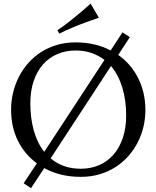

<svg xmlns="http://www.w3.org/2000/svg" viewBox="-20 -941 846 1038"><path d="M179.2 -58.1Q113.3 -106.4 76.7 -180.2Q40 -253.9 40 -349.1Q40 -395.5 50.8 -440.4Q61.5 -485.4 82.3 -525.9Q103 -566.4 133.1 -600.3Q163.1 -634.3 201.9 -659.2Q240.7 -684.1 287.8 -698Q335 -711.9 389.2 -711.9Q441.9 -711.9 489.5 -700.9Q537.1 -689.9 578.1 -668L642.1 -766.1L682.1 -740.2L619.1 -644Q653.3 -620.1 680.4 -588.6Q707.5 -557.1 726.6 -519.5Q745.6 -481.9 755.9 -438.2Q766.1 -394.5 766.1 -346.2Q766.1 -299.8 755.4 -254.9Q744.6 -210 723.9 -169.9Q703.1 -129.9 672.9 -95.9Q642.6 -62 603.8 -37.4Q564.9 -12.7 518.1 1.2Q471.2 15.1 417 15.1Q360.8 15.1 311 3.2Q261.2 -8.8 219.2 -32.2L147.9 76.2L107.9 49.8ZM417 -28.8Q471.2 -28.8 516.1 -48.3Q561 -67.9 593.5 -105Q626 -142.1 644 -195.6Q662.1 -249 662.1 -316.9Q662.1 -398.9 641.4 -467.3Q620.6 -535.6 580.1 -584L253.9 -85Q285.6 -57.6 326.2 -43.2Q366.7 -28.8 417 -28.8ZM144 -381.8Q144 -302.7 162.6 -235.6Q181.2 -168.5 219.2 -120.1L544.9 -617.2Q513.2 -641.1 474.9 -654.5Q436.5 -668 389.2 -668Q335 -668 290 -648.7Q245.1 -629.4 212.6 -592.8Q180.2 -556.2 162.1 -502.9Q144 -449.7 144 -381.8ZM514.6 -845.2Q478.5 -833 441.4 -819.3Q425.3 -813.5 407.7 -806.6Q390.1 -799.8 372.1 -792Q354 -784.2 335.7 -776.1Q317.4 -768.1 300.8 -759.3L290 -777.3Q321.8 -798.3 353.3 -823.2Q384.8 -848.1 411.1 -870.1Q441.4 -895.5 469.7 -921.4Z"/></svg>

Font: Marcellus
Style: Regular
Weight: 400
Designer: Astigmatic (AOETI)
Foundry: Astigmatic (AOETI)
Version: Version 1.000